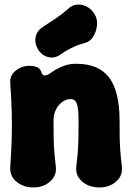

<svg xmlns="http://www.w3.org/2000/svg" viewBox="-20 -801 580 843"><path d="M25 -435Q22 -469 48.5 -490.5Q75 -512 109 -512Q127 -512 141.5 -506.5Q156 -501 162 -484Q164 -475 171 -471Q178 -467 190 -473Q196 -476 206.5 -483.5Q217 -491 232.5 -499.5Q248 -508 268 -514.5Q288 -521 315 -521Q414 -521 459.5 -460Q505 -399 505 -271Q505 -229 505.5 -199.5Q506 -170 508 -141Q510 -112 515 -71Q520 -31 490.5 -4.5Q461 22 417 22Q370 22 340 -4.5Q310 -31 315 -71Q320 -112 322 -141Q324 -170 324.5 -199.5Q325 -229 325 -271Q325 -325 317.5 -345.5Q310 -366 290 -366Q271 -366 253.5 -353.5Q236 -341 225.5 -319.5Q215 -298 215 -271Q215 -229 215.5 -199.5Q216 -170 218 -141Q220 -112 225 -71Q230 -31 200.5 -4.5Q171 22 127 22Q83 22 52.5 -3Q22 -28 25 -68Q30 -138 31.5 -194.5Q33 -251 31.5 -308.5Q30 -366 25 -435ZM246 -562Q220 -543 191 -550.5Q162 -558 146 -586L145 -588Q131 -613 136.5 -639Q142 -665 167 -682Q196 -701 224 -719.5Q252 -738 279 -762Q295 -778 316 -780.5Q337 -783 357 -774Q377 -765 391 -745L395 -739Q408 -720 406 -692Q404 -664 390 -641Q376 -618 352 -612Q318 -603 292.5 -590Q267 -577 246 -562Z"/></svg>

Font: Winky Sans ExtraBold
Style: Regular
Weight: 800
Designer: Simon Atzbach
Foundry: typofactur
Version: Version 1.205